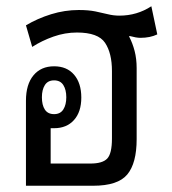

<svg xmlns="http://www.w3.org/2000/svg" viewBox="-20 -594 551 614"><path d="M417 -376V-149Q417 -72 387 -36Q357 0 278 0H63V-272Q63 -324 87 -353Q111 -382 153 -382Q194 -382 217 -355Q240 -328 240 -282Q240 -236 216.5 -210Q193 -184 153 -184Q148 -184 142 -184V-71H269Q308 -71 323 -87Q338 -103 338 -151V-367Q338 -424 316 -457Q294 -490 226 -490Q188 -490 151 -477Q114 -464 83 -444L63 -513Q100 -535 143.5 -548.5Q187 -562 232 -562Q263 -562 285 -557.5Q307 -553 325 -548.5Q343 -544 362 -544Q418 -544 464 -574L483 -484Q460 -473 429 -473Q416 -473 394 -479L393 -477Q404 -456 410.5 -431Q417 -406 417 -376ZM153 -229Q173 -229 182.5 -244Q192 -259 192 -283Q192 -307 182.5 -322Q173 -337 153 -337Q133 -337 123.5 -322Q114 -307 114 -283Q114 -258 123.5 -243.5Q133 -229 153 -229Z"/></svg>

Font: Noto Sans Thai Looped Condensed
Style: Regular
Weight: 400
Width: 3
Designer: Sasikarn Vongin, Ben Mitchell
Foundry: The Fontpad Ltd
Version: Version 1.001; ttfautohint (v1.8.4.7-5d5b)